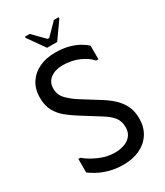

<svg xmlns="http://www.w3.org/2000/svg" viewBox="-216 -957 909 1057"><g transform="rotate(-30 238.5 -429.0)"><path d="M447 -166Q447 -111 421.5 -71Q396 -31 351 -9.5Q306 12 245 12Q197 12 156.5 0.5Q116 -11 87.5 -27Q59 -43 45 -54V-140H58Q89 -113 138.5 -91Q188 -69 238 -69Q270 -69 297.5 -78.5Q325 -88 341.5 -109Q358 -130 358 -161Q358 -200 338 -225.5Q318 -251 277 -276L156 -352Q128 -370 98.5 -393.5Q69 -417 49.5 -451.5Q30 -486 30 -536Q30 -593 56 -632Q82 -671 126 -691Q170 -711 225 -711Q274 -711 311 -701Q348 -691 374 -676Q400 -661 415 -646V-560H401Q376 -589 330 -609.5Q284 -630 227 -630Q180 -630 149.5 -607.5Q119 -585 119 -543Q119 -504 146 -476Q173 -448 211 -424L323 -354Q357 -333 385 -307Q413 -281 430 -247Q447 -213 447 -166ZM202 -756 127 -862V-870H157L229 -797H239L311 -870H341V-862L266 -756Z"/></g></svg>

Font: Phudu
Style: Regular
Weight: 400
Version: Version 1.005;gftools[0.9.23]